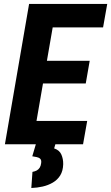

<svg xmlns="http://www.w3.org/2000/svg" viewBox="-20 -731 563 973"><path d="M421.9 -118.2 400.9 0H101.1L121.1 -118.2ZM267.6 -710.9 144.5 0H4.9L127.4 -710.9ZM434.6 -422.9 414.6 -308.1H154.3L173.8 -422.9ZM523.4 -710.9 502.4 -592.3H203.1L224.1 -710.9ZM164.1 -8.3 263.2 -8.8 254.4 21Q281.2 29.8 291 52.2Q300.8 74.7 300.3 101.1Q299.3 135.3 285.2 158Q271 180.7 247.6 194.3Q224.1 208 196 214.4Q168 220.7 138.7 221.7L144.5 140.1Q157.2 137.7 166.3 132.8Q175.3 127.9 181.2 118.7Q187 109.4 188.5 96.2Q190.9 81.1 184.3 74.2Q177.7 67.4 166.5 65.2Q155.3 63 143.6 61Z"/></svg>

Font: Roboto Condensed
Style: Bold Italic
Weight: 700
Italic angle: -12°
Designer: Christian Robertson
Foundry: Google
Version: Version 3.0